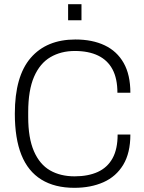

<svg xmlns="http://www.w3.org/2000/svg" viewBox="-20 -887 690 919"><path d="M336 12Q242 12 178 -27.5Q114 -67 82.5 -145.5Q51 -224 51 -343Q51 -522 127 -610Q203 -698 341 -698Q422 -698 481 -670Q540 -642 572 -585.5Q604 -529 604 -443H542Q542 -511 518.5 -555Q495 -599 449.5 -621Q404 -643 338 -643Q272 -643 221.5 -613.5Q171 -584 143 -519.5Q115 -455 115 -350V-327Q115 -226 142.5 -163Q170 -100 219.5 -71.5Q269 -43 337 -43Q402 -43 448 -64Q494 -85 518.5 -129Q543 -173 543 -243H604Q604 -155 570 -98.5Q536 -42 475.5 -15Q415 12 336 12ZM306 -790V-867H370V-790Z"/></svg>

Font: Archivo SemiCondensed ExtraLight
Style: Regular
Weight: 250
Width: 4
Designer: Hector Gatti
Foundry: Omnibus-Type
Version: Version 2.001